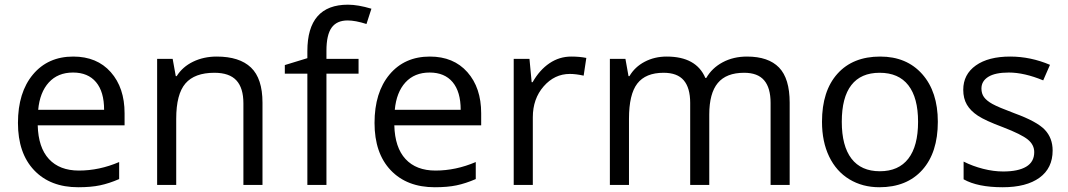

<svg xmlns="http://www.w3.org/2000/svg" viewBox="-20 -785 4534 815"><path d="M312 9.8Q193.4 9.8 124.8 -62.5Q56.2 -134.8 56.2 -263.2Q56.2 -392.6 119.9 -468.8Q183.6 -544.9 291 -544.9Q391.6 -544.9 450.2 -478.8Q508.8 -412.6 508.8 -304.2V-252.9H140.1Q142.6 -158.7 187.7 -109.9Q232.9 -61 314.9 -61Q401.4 -61 485.8 -97.2V-24.9Q442.9 -6.3 404.5 1.7Q366.2 9.8 312 9.8ZM290 -477.1Q225.6 -477.1 187.3 -435.1Q148.9 -393.1 142.1 -318.8H421.9Q421.9 -395.5 387.7 -436.3Q353.5 -477.1 290 -477.1Z M1013.2 0V-346.2Q1013.2 -411.6 983.4 -443.8Q953.6 -476.1 890.1 -476.1Q806.2 -476.1 767.1 -430.7Q728 -385.3 728 -280.8V0H647V-535.2H712.9L726.1 -461.9H730Q754.9 -501.5 799.8 -523.2Q844.7 -544.9 899.9 -544.9Q996.6 -544.9 1045.4 -498.3Q1094.2 -451.7 1094.2 -349.1V0Z M1502 -472.2H1365.7V0H1284.7V-472.2H1189V-508.8L1284.7 -538.1V-567.9Q1284.7 -765.1 1457 -765.1Q1499.5 -765.1 1556.6 -748L1535.6 -683.1Q1488.8 -698.2 1455.6 -698.2Q1409.7 -698.2 1387.7 -667.7Q1365.7 -637.2 1365.7 -569.8V-535.2H1502Z M1825.7 9.8Q1707 9.8 1638.4 -62.5Q1569.8 -134.8 1569.8 -263.2Q1569.8 -392.6 1633.5 -468.8Q1697.3 -544.9 1804.7 -544.9Q1905.3 -544.9 1963.9 -478.8Q2022.5 -412.6 2022.5 -304.2V-252.9H1653.8Q1656.2 -158.7 1701.4 -109.9Q1746.6 -61 1828.6 -61Q1915 -61 1999.5 -97.2V-24.9Q1956.5 -6.3 1918.2 1.7Q1879.9 9.8 1825.7 9.8ZM1803.7 -477.1Q1739.3 -477.1 1700.9 -435.1Q1662.6 -393.1 1655.8 -318.8H1935.5Q1935.5 -395.5 1901.4 -436.3Q1867.2 -477.1 1803.7 -477.1Z M2404.8 -544.9Q2440.4 -544.9 2468.8 -539.1L2457.5 -463.9Q2424.3 -471.2 2398.9 -471.2Q2334 -471.2 2287.8 -418.5Q2241.7 -365.7 2241.7 -287.1V0H2160.6V-535.2H2227.5L2236.8 -436H2240.7Q2270.5 -488.3 2312.5 -516.6Q2354.5 -544.9 2404.8 -544.9Z M3251 0V-348.1Q3251 -412.1 3223.6 -444.1Q3196.3 -476.1 3138.7 -476.1Q3063 -476.1 3026.9 -432.6Q2990.7 -389.2 2990.7 -298.8V0H2909.7V-348.1Q2909.7 -412.1 2882.3 -444.1Q2855 -476.1 2796.9 -476.1Q2720.7 -476.1 2685.3 -430.4Q2649.9 -384.8 2649.9 -280.8V0H2568.8V-535.2H2634.8L2647.9 -461.9H2651.9Q2674.8 -501 2716.6 -522.9Q2758.3 -544.9 2810.1 -544.9Q2935.5 -544.9 2974.1 -454.1H2978Q3002 -496.1 3047.4 -520.5Q3092.8 -544.9 3150.9 -544.9Q3241.7 -544.9 3286.9 -498.3Q3332 -451.7 3332 -349.1V0Z M3960.9 -268.1Q3960.9 -137.2 3895 -63.7Q3829.1 9.8 3712.9 9.8Q3641.1 9.8 3585.4 -23.9Q3529.8 -57.6 3499.5 -120.6Q3469.2 -183.6 3469.2 -268.1Q3469.2 -398.9 3534.7 -471.9Q3600.1 -544.9 3716.3 -544.9Q3828.6 -544.9 3894.8 -470.2Q3960.9 -395.5 3960.9 -268.1ZM3553.2 -268.1Q3553.2 -165.5 3594.2 -111.8Q3635.3 -58.1 3714.8 -58.1Q3794.4 -58.1 3835.7 -111.6Q3877 -165 3877 -268.1Q3877 -370.1 3835.7 -423.1Q3794.4 -476.1 3713.9 -476.1Q3634.3 -476.1 3593.8 -423.8Q3553.2 -371.6 3553.2 -268.1Z M4448.2 -146Q4448.2 -71.3 4392.6 -30.8Q4336.9 9.8 4236.3 9.8Q4129.9 9.8 4070.3 -23.9V-99.1Q4108.9 -79.6 4153.1 -68.4Q4197.3 -57.1 4238.3 -57.1Q4301.8 -57.1 4335.9 -77.4Q4370.1 -97.7 4370.1 -139.2Q4370.1 -170.4 4343 -192.6Q4315.9 -214.8 4237.3 -245.1Q4162.6 -272.9 4131.1 -293.7Q4099.6 -314.5 4084.2 -340.8Q4068.8 -367.2 4068.8 -403.8Q4068.8 -469.2 4122.1 -507.1Q4175.3 -544.9 4268.1 -544.9Q4354.5 -544.9 4437 -509.8L4408.2 -443.8Q4327.6 -477.1 4262.2 -477.1Q4204.6 -477.1 4175.3 -459Q4146 -440.9 4146 -409.2Q4146 -387.7 4157 -372.6Q4168 -357.4 4192.4 -343.8Q4216.8 -330.1 4286.1 -304.2Q4381.3 -269.5 4414.8 -234.4Q4448.2 -199.2 4448.2 -146Z"/></svg>

Font: f0_2797  
Style: Regular
Weight: 400
Foundry: Ascender Corporation
Version: Version 1.10